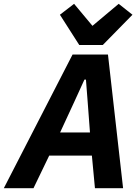

<svg xmlns="http://www.w3.org/2000/svg" viewBox="-55 -983 733 1003"><path d="M588 0H441L425 -170H202L120 0H-35L324 -698H509ZM415 -291 403 -451 394 -567H386L333 -451L259 -291ZM482 -748H359L258 -906L332 -963L428 -848L565 -963L637 -906Z"/></svg>

Font: IBM Plex Sans Var
Style: Italic
Weight: 400
Italic angle: -11.31°
Designer: Mike Abbink, Paul van der Laan, Pieter van Rosmalen
Foundry: Bold Monday
Version: Version 1.001